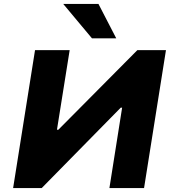

<svg xmlns="http://www.w3.org/2000/svg" viewBox="-20 -961 885 981"><path d="M47 0 159 -705H336L271 -298H278L682 -705H828L716 0H539L604 -411H597L193 0ZM450 -765 303 -941H483L574 -765Z"/></svg>

Font: Nunito Sans 6pt Black
Style: Italic
Weight: 900
Italic angle: -9°
Version: Version 3.101;gftools[0.9.27]